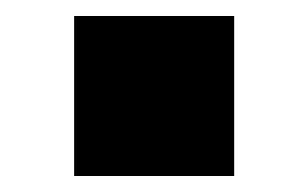

<svg xmlns="http://www.w3.org/2000/svg" viewBox="-20 -182 382 239"><path d="M72.3 37.1V-162.1H271.5V37.1Z"/></svg>

Font: GenEi M Gothic v2 Heavy
Style: Regular
Weight: 800
Version: Version 2.0